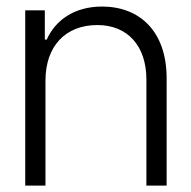

<svg xmlns="http://www.w3.org/2000/svg" viewBox="-20 -578 596 598"><path d="M58.6 0H121.6V-326.7C121.6 -434.6 184.1 -500 283.2 -500C376.5 -500 436 -436 436 -330.1V0H499V-334C499 -481.9 413.6 -557.6 297.9 -557.6C211.9 -557.6 152.8 -515.6 125.5 -454.6H119.6V-545.9H58.6Z"/></svg>

Font: Guggenheim Sans Display Light
Style: Regular
Weight: 300
Designer: Modified by Tom Baber under direction of Pentagram Design 2023
Foundry: rsms
Version: Version 1.001;Glyphs 3.1.2 (3151)